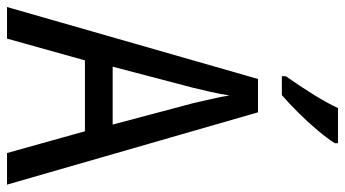

<svg xmlns="http://www.w3.org/2000/svg" viewBox="-238 -745 983 547"><g transform="rotate(90 253.5 -471.5)"><path d="M416 0 354 -222H152L90 0H0L205 -715H300L506 0ZM274 -530Q269 -553 262 -582.5Q255 -612 252 -634Q248 -608 242 -581Q236 -554 230 -530L170 -301H335ZM388 -934Q375 -913 351 -884.5Q327 -856 299.5 -828.5Q272 -801 251 -783H197V-794Q223 -831 247.5 -870Q272 -909 288 -943H388Z"/></g></svg>

Font: Noto Sans Gurmukhi Condensed
Style: Regular
Weight: 400
Width: 3
Designer: Jelle Bosma - Monotype Design Team
Foundry: Monotype Imaging Inc.
Version: Version 2.004; ttfautohint (v1.8.4.7-5d5b)